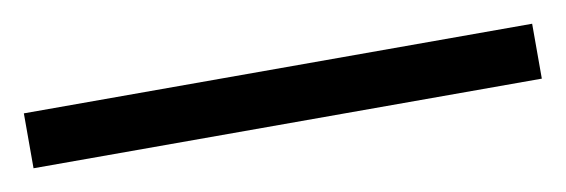

<svg xmlns="http://www.w3.org/2000/svg" viewBox="-24 52 548 186"><g transform="rotate(-10 250.0 145.0)"><path d="M0 172V118H500V172Z"/></g></svg>

Font: Enriqueta
Style: Regular
Weight: 400
Designer: Viviana Monsalve, Gustavo Ibarra
Foundry: Viviana Monsalve, Gustavo Ibarra
Version: Version 1.002